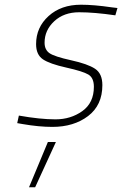

<svg xmlns="http://www.w3.org/2000/svg" viewBox="-20 -529 518 814"><path d="M469 -464Q380 -477 315.5 -477Q251 -477 210 -439Q169 -401 169 -348Q169 -318 190 -303.5Q211 -289 281.5 -273.5Q352 -258 383 -237.5Q414 -217 414 -168Q414 -83 353.5 -37Q293 9 202 9Q145 9 76 -3L53 -7L60 -39Q150 -23 215 -23Q280 -23 329 -58Q378 -93 378 -161Q378 -199 354.5 -213Q331 -227 261 -242.5Q191 -258 162 -277.5Q133 -297 133 -342Q133 -413 186 -461Q239 -509 323 -509Q378 -509 453 -498L478 -495ZM183 73H217L129 265H103Z"/></svg>

Font: TitilliumWebThinItalic
Style: Thin Italic
Weight: 200
Italic angle: -13°
Version: Version 1.001;PS 57.000;hotconv 1.0.70;makeotf.lib2.5.55311